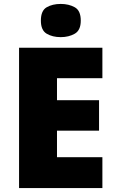

<svg xmlns="http://www.w3.org/2000/svg" viewBox="-20 -957 589 977"><path d="M77 0V-714H501V-559H270V-447H484V-292H270V-157H501V0ZM289 -937Q330 -937 360.5 -920Q391 -903 391 -852Q391 -803 360.5 -785.5Q330 -768 289 -768Q247 -768 217.5 -785.5Q188 -803 188 -852Q188 -903 217.5 -920Q247 -937 289 -937Z"/></svg>

Font: Noto Sans Symbols Black
Style: Regular
Weight: 900
Version: Version 2.002